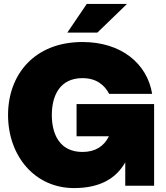

<svg xmlns="http://www.w3.org/2000/svg" viewBox="-20 -946 846 978"><path d="M357 12C487 12 570 -35 618 -119V0H765V-416H370V-252H535C509 -200 465 -172 400 -172C285 -172 244 -261 244 -360C244 -459 285 -548 400 -548C470 -548 512 -514 536 -468H755C730 -621 599 -732 400 -732C156 -732 21 -567 21 -360C21 -153 156 12 357 12ZM323 -780H476L627 -926H422Z"/></svg>

Font: Aspekta 950
Style: Regular
Weight: 950
Designer: Ivo Dolenc
Version: Version 2.000